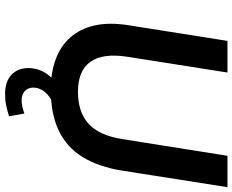

<svg xmlns="http://www.w3.org/2000/svg" viewBox="-102 -644 940 777"><g transform="rotate(90 368.5 -255.0)"><path d="M342 10Q274 10 220.5 -9.5Q167 -29 131.5 -68.5Q96 -108 82.5 -167.5Q69 -227 82 -307L145 -705H273L209 -298Q194 -201 229.5 -150.5Q265 -100 351 -100Q433 -100 480 -142.5Q527 -185 542 -277L610 -705H737L670 -279Q655 -185 616 -120.5Q577 -56 509.5 -23Q442 10 342 10ZM361 195Q310 195 282.5 169.5Q255 144 255 101Q255 53 287 15Q319 -23 368 -42L401 0Q378 9 363 22.5Q348 36 341 51Q334 66 334 81Q334 102 348 115Q362 128 385 128Q399 128 411.5 125Q424 122 439 117L450 179Q427 186 406 190.5Q385 195 361 195Z"/></g></svg>

Font: Nunito Sans 12pt ExtraLight 12pt
Style: Bold Italic
Weight: 700
Italic angle: -9°
Version: Version 3.101;gftools[0.9.27]